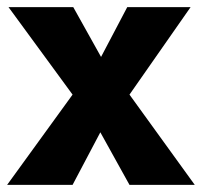

<svg xmlns="http://www.w3.org/2000/svg" viewBox="-20 -520 568 540"><path d="M0 0 184.1 -253.9 3.9 -500H186L264.2 -359.9L337.9 -500H516.1L344.2 -253.9L527.8 0H344.2L262.2 -147.9L184.1 0Z"/></svg>

Font: Apfel Grotezk
Style: Bold
Weight: 700
Designer: Luigi Gorlero
Foundry: Collletttivo
Version: Version 2.000;FEAKit 1.0